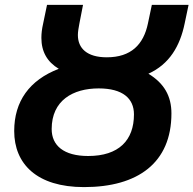

<svg xmlns="http://www.w3.org/2000/svg" viewBox="-20 -734 790 784"><path d="M323 30C543 30 680 -69 680 -271C680 -342 650 -394 586 -433C672 -472 715 -546 734 -638L750 -714H600L584 -638C566 -552 515 -500 416 -500C335 -500 298 -537 298 -591C298 -604 301 -621 304 -637L319 -714H172L156 -637C151 -615 149 -597 149 -579C149 -523 173 -481 220 -453C100 -407 38 -320 38 -199C38 -65 130 30 323 30ZM340 -97C240 -97 191 -140 191 -207C191 -324 278 -373 383 -373C481 -373 527 -332 527 -267C527 -161 465 -97 340 -97Z"/></svg>

Font: Noto Sans
Style: Bold Italic
Weight: 700
Italic angle: -12°
Designer: Monotype Design Team
Foundry: Monotype Imaging Inc.
Version: Version 2.013